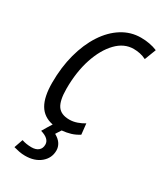

<svg xmlns="http://www.w3.org/2000/svg" viewBox="-185 -607 743 873"><g transform="rotate(30 187.0 -170.5)"><path d="M99 194Q83 194 67.5 191Q52 188 38 184L54 138Q78 146 105 146Q128 146 141 135Q154 124 154 104Q154 73 106 59Q114 45 122 32Q130 19 137 8Q87 -2 63.5 -42Q40 -82 40 -156Q40 -237 58.5 -306Q77 -375 110.5 -426.5Q144 -478 189.5 -506.5Q235 -535 288 -535Q311 -535 333 -531Q355 -527 374 -519L351 -459Q335 -467 318.5 -470.5Q302 -474 285 -474Q235 -474 195.5 -433Q156 -392 133 -322.5Q110 -253 110 -165Q110 -103 128.5 -76Q147 -49 191 -49Q211 -49 231 -56Q251 -63 267 -73L273 -17Q253 -4 231.5 2.5Q210 9 186 11Q182 17 177.5 24Q173 31 168 39Q191 52 201 68Q211 84 211 102Q211 142 180 168Q149 194 99 194Z"/></g></svg>

Font: Ubuntu Sans Condensed
Style: Italic
Weight: 400
Width: 3
Italic angle: -13.5°
Designer: Dalton Maag Ltd
Foundry: Dalton Maag Ltd
Version: Version 1.006; ttfautohint (v1.8.4.7-5d5b)